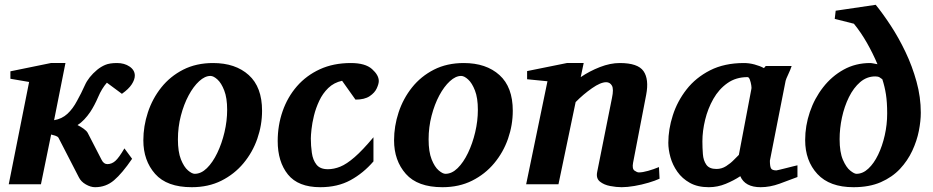

<svg xmlns="http://www.w3.org/2000/svg" viewBox="-20 -760 3848 792"><path d="M536.1 -448.2Q536.1 -431.6 523.4 -412.1Q510.7 -392.6 482.9 -373L420.9 -418.9Q399.9 -395 385 -360.1Q370.1 -325.2 352.1 -297.9Q340.8 -281.2 327.4 -267.1Q314 -252.9 299.8 -244.1Q312.5 -237.8 325 -229Q337.4 -220.2 341.8 -211.9L398.9 -101.1Q407.7 -83 422.9 -83Q440.9 -83 455.8 -96.2Q470.7 -109.4 493.2 -147.9L524.9 -105Q483.9 -44.9 450.4 -16.4Q417 12.2 372.1 12.2Q354 12.2 334 0.7Q314 -10.7 305.2 -28.8L221.2 -191.9Q217.8 -197.3 207.8 -200.4Q197.8 -203.6 190.9 -205.1L148.9 0H16.1L100.1 -421.9L22.9 -435.1V-465.8L189.9 -500H250L203.1 -264.2Q235.4 -269.5 258.1 -290.5Q280.8 -311.5 297.9 -344.2Q314.9 -374.5 330.1 -408.4Q345.2 -442.4 380.9 -472.2Q396.5 -484.9 414.3 -492.4Q432.1 -500 462.9 -500Q493.2 -500 514.6 -485.4Q536.1 -470.7 536.1 -448.2Z M1061 -303.2Q1061 -244.1 1041.5 -188Q1022 -131.8 984.4 -86.7Q946.8 -41.5 893.1 -14.6Q839.4 12.2 771 12.2Q668.5 12.2 619.9 -42.7Q571.3 -97.7 571.3 -181.2Q571.3 -239.7 590.1 -296.6Q608.9 -353.5 645.5 -399.4Q682.1 -445.3 735.8 -472.7Q789.6 -500 858.9 -500Q951.2 -500 1006.1 -450.4Q1061 -400.9 1061 -303.2ZM917 -307.1Q917 -356 905 -386.7Q893.1 -417.5 877 -432.1Q860.8 -446.8 848.1 -446.8Q825.2 -446.8 801.5 -425Q777.8 -403.3 758.1 -366.5Q738.3 -329.6 726.1 -282.7Q713.9 -235.8 713.9 -185.1Q713.9 -133.8 726.3 -102.5Q738.8 -71.3 755.4 -57.1Q772 -43 783.2 -43Q809.6 -43 833.5 -66.4Q857.4 -89.8 876.2 -128.9Q895 -168 906 -214.6Q917 -261.2 917 -307.1Z M1542.5 -425.8Q1542.5 -414.1 1534.2 -395.8Q1525.9 -377.4 1504.9 -363.3Q1483.9 -349.1 1446.3 -349.1L1391.1 -426.8Q1357.4 -419.4 1334.2 -397Q1311 -374.5 1296.9 -344.2Q1282.7 -314 1275.1 -283Q1267.6 -252 1264.9 -226.6Q1262.2 -201.2 1262.2 -189Q1262.2 -158.7 1266.4 -129.4Q1270.5 -100.1 1285.4 -81.1Q1300.3 -62 1332.5 -62Q1357.4 -62 1383.5 -72.5Q1409.7 -83 1442.6 -111.6Q1475.6 -140.1 1520.5 -193.8V-94.2Q1479 -45.9 1425.8 -16.8Q1372.6 12.2 1301.3 12.2Q1210 12.2 1167.7 -40.3Q1125.5 -92.8 1125.5 -178.2Q1125.5 -243.2 1145.8 -301.3Q1166 -359.4 1204.8 -404.1Q1243.7 -448.7 1299.6 -474.4Q1355.5 -500 1427.2 -500Q1486.8 -500 1514.6 -475.1Q1542.5 -450.2 1542.5 -425.8Z M2095.2 -303.2Q2095.2 -244.1 2075.7 -188Q2056.2 -131.8 2018.6 -86.7Q1981 -41.5 1927.2 -14.6Q1873.5 12.2 1805.2 12.2Q1702.6 12.2 1654.1 -42.7Q1605.5 -97.7 1605.5 -181.2Q1605.5 -239.7 1624.3 -296.6Q1643.1 -353.5 1679.7 -399.4Q1716.3 -445.3 1770 -472.7Q1823.7 -500 1893.1 -500Q1985.4 -500 2040.3 -450.4Q2095.2 -400.9 2095.2 -303.2ZM1951.2 -307.1Q1951.2 -356 1939.2 -386.7Q1927.2 -417.5 1911.1 -432.1Q1895 -446.8 1882.3 -446.8Q1859.4 -446.8 1835.7 -425Q1812 -403.3 1792.2 -366.5Q1772.5 -329.6 1760.3 -282.7Q1748 -235.8 1748 -185.1Q1748 -133.8 1760.5 -102.5Q1772.9 -71.3 1789.6 -57.1Q1806.2 -43 1817.4 -43Q1843.8 -43 1867.7 -66.4Q1891.6 -89.8 1910.4 -128.9Q1929.2 -168 1940.2 -214.6Q1951.2 -261.2 1951.2 -307.1Z M2700.7 -22.9Q2683.1 -14.6 2655 -6.3Q2627 2 2597.2 7.1Q2567.4 12.2 2544.4 12.2Q2522.5 12.2 2496.8 7.3Q2471.2 2.4 2454.6 -11Q2438 -24.4 2443.4 -50.8L2504.4 -356Q2512.2 -392.6 2504.2 -406.7Q2496.1 -420.9 2480.5 -420.9Q2457.5 -420.9 2421.9 -396Q2386.2 -371.1 2354.5 -338.9L2283.7 0H2150.4L2238.3 -424.8L2154.3 -433.1V-466.8L2318.4 -500H2387.7L2375.5 -441.9Q2412.1 -466.8 2454.8 -483.4Q2497.6 -500 2536.6 -500Q2611.3 -500 2634.5 -466.6Q2657.7 -433.1 2645.5 -369.1L2591.3 -87.9Q2586.9 -63.5 2597.4 -56.2Q2607.9 -48.8 2615.2 -48.8Q2630.9 -48.8 2653.3 -55.2Q2675.8 -61.5 2698.2 -70.8Z M2903.8 12.2Q2857.9 12.2 2825.9 -5.6Q2793.9 -23.4 2774.2 -51.5Q2754.4 -79.6 2745.6 -111.3Q2736.8 -143.1 2736.8 -170.9Q2736.8 -226.6 2755.4 -284.4Q2773.9 -342.3 2812 -391.1Q2850.1 -439.9 2909.2 -470Q2968.3 -500 3048.8 -500Q3070.3 -500 3092.3 -494.1Q3114.3 -488.3 3131.3 -479L3138.7 -487.8H3245.6Q3240.7 -472.7 3231.4 -453.1Q3222.2 -433.6 3220.7 -426.8Q3204.6 -344.2 3188.2 -262Q3171.9 -179.7 3155.8 -97.2Q3155.8 -74.7 3160.2 -65.9Q3164.6 -57.1 3182.6 -57.1Q3184.6 -57.1 3196.5 -60.1Q3208.5 -63 3224.1 -66.9Q3239.7 -70.8 3252.9 -74.2Q3266.1 -77.6 3269.5 -78.1V-29.8Q3235.4 -16.6 3195.6 -2.2Q3155.8 12.2 3117.7 12.2Q3053.2 12.2 3033.7 -33.2Q3007.3 -15.6 2973.6 -1.7Q2939.9 12.2 2903.8 12.2ZM2935.5 -63Q2957 -63 2975.3 -74.7Q2993.7 -86.4 3007.3 -100.6Q3021 -114.7 3027.8 -121.1L3079.6 -394Q3080.6 -397 3078.9 -408.7Q3077.1 -420.4 3073.2 -431.2Q3069.3 -441.9 3063.5 -441.9Q3015.6 -441.9 2980.5 -417Q2945.3 -392.1 2922.6 -352.1Q2899.9 -312 2888.7 -265.9Q2877.4 -219.7 2877.4 -176.8Q2877.4 -150.4 2879.4 -124.3Q2881.3 -98.1 2893.6 -80.6Q2905.8 -63 2935.5 -63Z M3778.3 -294.9Q3778.3 -261.2 3770.3 -220.2Q3762.2 -179.2 3743.2 -138.2Q3724.1 -97.2 3692.4 -63.2Q3660.6 -29.3 3613.3 -8.5Q3565.9 12.2 3500.5 12.2Q3402.3 12.2 3351.8 -42.2Q3301.3 -96.7 3301.3 -182.1Q3301.3 -241.2 3320.6 -297.9Q3339.8 -354.5 3375.5 -400.1Q3411.1 -445.8 3460.2 -472.9Q3509.3 -500 3569.3 -500Q3574.2 -500 3584.2 -498Q3594.2 -496.1 3599.6 -495.1Q3580.6 -540 3556.2 -583Q3531.7 -626 3502.4 -662.1L3423.3 -682.1L3427.2 -715.8L3592.3 -740.2Q3622.1 -703.6 3654.5 -654.1Q3687 -604.5 3715.1 -545.7Q3743.2 -486.8 3760.7 -423.1Q3778.3 -359.4 3778.3 -294.9ZM3639.6 -292Q3639.6 -338.4 3634.5 -370.8Q3629.4 -403.3 3619.6 -433.1Q3614.3 -437.5 3607.9 -441.2Q3601.6 -444.8 3590.3 -444.8Q3555.7 -444.8 3528.3 -421.4Q3501 -397.9 3481.9 -359.4Q3462.9 -320.8 3453.1 -275.4Q3443.4 -230 3443.4 -186Q3443.4 -132.3 3457 -100.8Q3470.7 -69.3 3487.3 -56.2Q3503.9 -43 3512.7 -43Q3539.1 -43 3562 -64.5Q3585 -85.9 3602.3 -121.8Q3619.6 -157.7 3629.6 -201.9Q3639.6 -246.1 3639.6 -292Z"/></svg>

Font: Charis
Style: Bold Italic
Weight: 700
Italic angle: -11°
Designer: Walt Agee, Miriam Martin, Annie Olsen, Victor Gaultney, Lorna Priest, Alan Ward, Bob Hallissy, Martin Hosken, Sharon Cor
Foundry: SIL Global
Version: Version 7.000